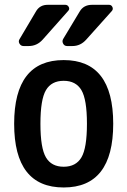

<svg xmlns="http://www.w3.org/2000/svg" viewBox="-20 -785 540 814"><path d="M370.1 -764.6H442.4Q452.1 -764.6 456.5 -755.4Q460.9 -746.1 454.1 -738.3L345.7 -617.2Q321.3 -589.8 287.1 -589.8H264.6Q252.9 -589.8 247.6 -600.1Q242.2 -610.4 248 -620.1L317.4 -735.4Q334 -764.6 370.1 -764.6ZM256.8 -764.6Q266.6 -764.6 271.5 -755.4Q276.4 -746.1 268.6 -738.3L161.1 -617.2Q136.7 -589.8 101.6 -589.8H80.1Q68.4 -589.8 62.5 -600.1Q56.6 -610.4 63.5 -620.1L131.8 -735.4Q148.4 -765.6 184.6 -764.6ZM325.2 -402.8Q301.8 -442.4 250 -442.4Q198.2 -442.4 174.8 -402.8Q151.4 -363.3 151.4 -260.3Q151.4 -157.2 174.8 -117.7Q198.2 -78.1 250 -78.1Q301.8 -78.1 325.2 -117.7Q348.6 -157.2 348.6 -260.3Q348.6 -363.3 325.2 -402.8ZM460 -260.3Q460 9.8 250 9.8Q40 9.8 40 -260.3Q40 -530.3 250 -530.3Q460 -530.3 460 -260.3Z"/></svg>

Font: Rounded-L Mgen+ 1m medium
Style: Regular
Weight: 500
Designer: [Source Han Sans]
Ryoko NISHIZUKA  (kana & ideographs); Paul D. Hunt (Latin, Greek & Cyrillic); Wenlong ZHANG  (bopomofo
Version: Version 1.059.20150602